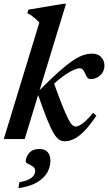

<svg xmlns="http://www.w3.org/2000/svg" viewBox="-21 -735 572 1015"><path d="M328 -715 109.5 0H-1L187 -616Q178.5 -625.5 169 -634Q159.5 -642.5 148.5 -650.2Q137.5 -658 123.5 -665.5L129 -684L314 -715ZM178 -240.5 185 -255Q245 -315.5 288 -354Q331 -392.5 362.5 -413.8Q394 -435 418.5 -443.2Q443 -451.5 466 -451.5Q497 -451.5 514 -433Q531 -414.5 531 -389.5Q531 -367.5 520.8 -351.2Q510.5 -335 494 -326Q477.5 -317 457.5 -317Q448.5 -317 442.2 -323.5Q436 -330 429 -346Q422.5 -361.5 416 -367.8Q409.5 -374 400.5 -374Q387.5 -374 368 -365.2Q348.5 -356.5 325 -340.8Q301.5 -325 277 -303.5Q252.5 -282 229.5 -256.5L261 -303.5Q289.5 -224 308.8 -176.2Q328 -128.5 340.2 -105Q352.5 -81.5 361.8 -73.8Q371 -66 379 -66Q389 -66 402.5 -73.5Q416 -81 433.2 -97Q450.5 -113 471 -138.5L488.5 -123.5Q456 -75 427.5 -45.2Q399 -15.5 372.8 -1.8Q346.5 12 321 12Q305.5 12 291.5 3.2Q277.5 -5.5 262 -31.8Q246.5 -58 226.5 -108Q206.5 -158 178 -240.5ZM115 119Q115 95 133.2 73.8Q151.5 52.5 188.5 52.5Q214.5 52.5 230 68.2Q245.5 84 245.5 114.5Q245.5 147 228.8 177Q212 207 174.8 229Q137.5 251 76.5 260L81 228.5Q114 222.5 132.2 213Q150.5 203.5 157.8 192Q165 180.5 165 168.5Q165 153.5 152.5 145Q140 136.5 127.5 131Q115 125.5 115 119Z"/></svg>

Font: Newsreader 24pt SemiBold
Style: Italic
Weight: 600
Italic angle: -17°
Designer: Hugues Gentile
Foundry: Production Type
Version: Version 1.003